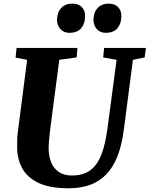

<svg xmlns="http://www.w3.org/2000/svg" viewBox="-20 -1000 803 1030"><path d="M693 -679 644.5 -306Q633.5 -220.5 609.5 -160.2Q585.5 -100 548.2 -62.5Q511 -25 461 -7.5Q411 10 348.5 10Q246.5 10 186 -19Q125.5 -48 98.8 -98Q72 -148 72 -209.5Q72 -228.5 72.2 -248.8Q72.5 -269 75.5 -290.5L125.5 -679L63.5 -691L69 -743H395.5L391 -692L298 -679L249 -304Q245.5 -275 243.2 -249.2Q241 -223.5 241 -205.5Q241 -164 254 -130.8Q267 -97.5 294.8 -78Q322.5 -58.5 366 -58.5Q426 -58.5 464 -86.5Q502 -114.5 523.5 -169.8Q545 -225 556 -307L605.5 -679L533.5 -692L538.5 -743H763L756 -692ZM352 -824Q322.5 -824 304 -844.2Q285.5 -864.5 286 -895Q287 -934.5 308.8 -957.5Q330.5 -980.5 367.5 -980.5Q402.5 -980.5 420 -961Q437.5 -941.5 436.5 -912.5Q436 -872.5 415.2 -848.2Q394.5 -824 352 -824ZM546.5 -824Q517.5 -824 499.2 -844.2Q481 -864.5 481.5 -895Q482.5 -934.5 504.2 -957.5Q526 -980.5 562.5 -980.5Q596.5 -980.5 614.2 -961Q632 -941.5 631 -912.5Q630.5 -872.5 609.8 -848.2Q589 -824 546.5 -824Z"/></svg>

Font: Merriweather 24pt Black
Style: Italic
Weight: 900
Italic angle: -7.8°
Designer: Eben Sorkin
Foundry: Eben Sorkin
Version: Version 2.101